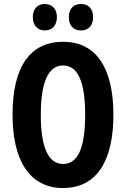

<svg xmlns="http://www.w3.org/2000/svg" viewBox="-20 -935 633 965"><path d="M145 -849C145 -806 170 -782 205 -782C242 -782 266 -807 266 -849C266 -890 242 -915 205 -915C170 -915 145 -892 145 -849ZM326 -849C326 -806 350 -782 387 -782C425 -782 448 -807 448 -849C448 -890 425 -915 387 -915C351 -915 326 -892 326 -849ZM550 -358C550 -585 469 -725 297 -725C131 -725 43 -599 43 -359C43 -133 126 10 297 10C469 10 550 -131 550 -358ZM185 -358C185 -522 223 -606 297 -606C371 -606 408 -525 408 -358C408 -190 371 -111 297 -111C223 -111 185 -194 185 -358Z"/></svg>

Font: Noto Sans Myanmar UI ExtraCondensed
Style: Bold
Weight: 700
Width: 2
Designer: Monotype Design Team
Foundry: Monotype Imaging Inc.
Version: Version 2.103